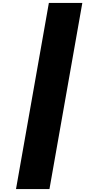

<svg xmlns="http://www.w3.org/2000/svg" viewBox="-20 -1300 586 1320"><path d="M90 0H320L546 -1280H316Z"/></svg>

Font: Hussar Dziwak
Style: Kur
Weight: 400
Version: Version 1.022